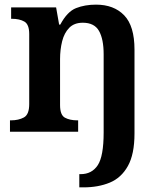

<svg xmlns="http://www.w3.org/2000/svg" viewBox="-20 -568 696 828"><path d="M322 240V183H328Q376 183 401.5 144.5Q427 106 427 3V-334Q427 -399 407 -434.5Q387 -470 337 -470Q300 -470 278.5 -448Q257 -426 248 -390Q239 -354 239 -313V-115Q239 -72 260 -60.5Q281 -49 314 -49H317V0H23V-49H27Q60 -49 83 -61.5Q106 -74 106 -119V-421Q106 -463 85 -475Q64 -487 31 -487H28V-536H222L235 -462H240Q270 -518 308 -533Q346 -548 394 -548Q471 -548 515.5 -502Q560 -456 560 -354V8Q560 97 531.5 148Q503 199 453.5 219.5Q404 240 340 240Z"/></svg>

Font: Noto Naskh Arabic UI Semi
Style: Bold
Weight: 700
Designer: Monotype Design Team, David Williams, Mohamad Dakak and Nizar Qandah
Foundry: Monotype Imaging Inc.
Version: Version 2.014; ttfautohint (v1.8.4.7-5d5b)